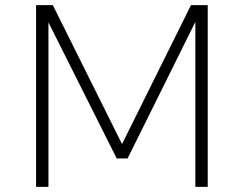

<svg xmlns="http://www.w3.org/2000/svg" viewBox="-20 -725 946 745"><path d="M120 0V-705H185L454 -165H453L721 -705H786V0H738V-640L475 -110H433L167 -640H168V0Z"/></svg>

Font: Nunito Sans 7pt ExtraLight
Style: Regular
Weight: 250
Designer: Vernon Adams
Foundry: Vernon Adams
Version: Version 3.101;gftools[0.9.27]